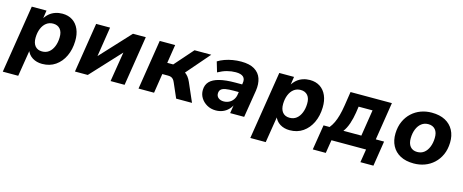

<svg xmlns="http://www.w3.org/2000/svg" viewBox="-39 -1081 4436 1838"><g transform="rotate(15 2179.0 -162.0)"><path d="M2 180 109 -493H255L242 -406H238Q257 -438 283 -460Q309 -482 342 -493Q375 -504 411 -504Q470 -504 512 -476.5Q554 -449 576 -398.5Q598 -348 596 -281Q594 -198 563 -132Q532 -66 476.5 -27.5Q421 11 345 11Q290 11 249 -14.5Q208 -40 191 -88L198 -87L155 180ZM314 -104Q354 -104 382 -126Q410 -148 426 -187.5Q442 -227 443 -276Q445 -330 420 -359.5Q395 -389 350 -389Q311 -389 282.5 -367Q254 -345 238 -306Q222 -267 221 -217Q220 -163 244.5 -133.5Q269 -104 314 -104Z M669 0 747 -493H885L834 -166H809L1112 -493H1239L1161 0H1022L1075 -328H1100L796 0Z M1299 0 1377 -493H1530L1501 -309H1560L1722 -493H1888L1670 -241L1639 -282Q1664 -279 1684 -266.5Q1704 -254 1720 -234Q1736 -214 1748 -186L1829 0H1672L1610 -142Q1602 -162 1592 -173Q1582 -184 1569.5 -188.5Q1557 -193 1539 -193H1483L1453 0Z M2066 11Q2017 11 1978.5 -11Q1940 -33 1918 -68.5Q1896 -104 1897 -147Q1898 -198 1929 -230.5Q1960 -263 2022.5 -279Q2085 -295 2182 -295H2260L2248 -216H2184Q2135 -216 2104.5 -210.5Q2074 -205 2060 -191.5Q2046 -178 2045 -154Q2044 -125 2064.5 -108.5Q2085 -92 2117 -92Q2146 -92 2170 -104Q2194 -116 2210.5 -139Q2227 -162 2231 -193L2249 -307Q2257 -349 2234.5 -370.5Q2212 -392 2159 -392Q2116 -392 2073 -380.5Q2030 -369 1985 -344L1955 -445Q1983 -463 2020.5 -476.5Q2058 -490 2099.5 -497Q2141 -504 2183 -504Q2267 -504 2316 -474Q2365 -444 2382.5 -392Q2400 -340 2390 -272L2346 0H2207L2223 -100H2230Q2214 -63 2189 -38Q2164 -13 2132.5 -1Q2101 11 2066 11Z M2455 180 2562 -493H2708L2695 -406H2691Q2710 -438 2736 -460Q2762 -482 2795 -493Q2828 -504 2864 -504Q2923 -504 2965 -476.5Q3007 -449 3029 -398.5Q3051 -348 3049 -281Q3047 -198 3016 -132Q2985 -66 2929.5 -27.5Q2874 11 2798 11Q2743 11 2702 -14.5Q2661 -40 2644 -88L2651 -87L2608 180ZM2767 -104Q2807 -104 2835 -126Q2863 -148 2879 -187.5Q2895 -227 2896 -276Q2898 -330 2873 -359.5Q2848 -389 2803 -389Q2764 -389 2735.5 -367Q2707 -345 2691 -306Q2675 -267 2674 -217Q2673 -163 2697.5 -133.5Q2722 -104 2767 -104Z M3061 131 3101 -118H3161Q3183 -145 3198.5 -178Q3214 -211 3226 -254.5Q3238 -298 3247 -356L3268 -493H3678L3619 -118H3701L3662 131H3533L3554 0H3211L3190 131ZM3298 -117H3476L3517 -378H3379L3370 -316Q3361 -258 3343 -204.5Q3325 -151 3298 -117Z M4028 11Q3949 11 3894.5 -18Q3840 -47 3812 -100Q3784 -153 3786 -223Q3788 -290 3811.5 -342Q3835 -394 3874.5 -430.5Q3914 -467 3964.5 -485.5Q4015 -504 4072 -504Q4151 -504 4205.5 -475Q4260 -446 4288 -393.5Q4316 -341 4314 -271Q4312 -203 4288.5 -151Q4265 -99 4225.5 -62.5Q4186 -26 4135.5 -7.5Q4085 11 4028 11ZM4032 -104Q4072 -104 4100 -126Q4128 -148 4144 -187.5Q4160 -227 4161 -276Q4163 -330 4138 -359.5Q4113 -389 4068 -389Q4029 -389 4000.5 -367Q3972 -345 3956 -306Q3940 -267 3939 -217Q3938 -163 3962.5 -133.5Q3987 -104 4032 -104Z"/></g></svg>

Font: Nunito Sans 11pt ExtraBold
Style: Italic
Weight: 800
Italic angle: -9°
Version: Version 3.101;gftools[0.9.27]